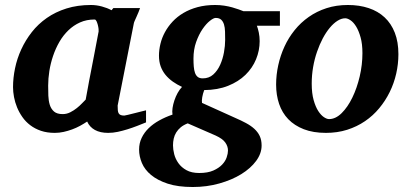

<svg xmlns="http://www.w3.org/2000/svg" viewBox="-20 -520 1647 769"><path d="M375 -394Q375.5 -396 374.8 -403.8Q374 -411.6 371.8 -420.2Q369.6 -428.7 366.5 -435.3Q363.3 -441.9 358.9 -441.9Q326.7 -441.9 300.5 -430.2Q274.4 -418.5 253.7 -398.4Q232.9 -378.4 217.8 -352.1Q202.6 -325.7 192.6 -296.1Q182.6 -266.6 177.7 -235.8Q172.9 -205.1 172.9 -176.8Q172.9 -156.7 173.6 -136.7Q174.3 -116.7 179.4 -100.1Q184.6 -83.5 196.5 -73.2Q208.5 -63 231 -63Q247.1 -63 261.5 -70.3Q275.9 -77.6 287.8 -87.2Q299.8 -96.7 308.8 -106.4Q317.9 -116.2 323.2 -121.1Q326.7 -141.1 328.9 -152.1Q331.1 -163.1 332.8 -173.1Q334.5 -183.1 336.9 -195.8Q339.4 -208.5 344 -232.2Q348.6 -255.9 356 -294.2Q363.3 -332.5 375 -394ZM564.9 -29.8Q547.9 -22.9 529.1 -15.6Q510.3 -8.3 490.7 -2.2Q471.2 3.9 451.7 8.1Q432.1 12.2 413.1 12.2Q381.3 12.2 360.1 0.5Q338.9 -11.2 329.1 -33.2Q315.9 -24.4 300.8 -16.1Q285.6 -7.8 269 -1.7Q252.4 4.4 234.9 8.3Q217.3 12.2 199.2 12.2Q168.5 12.2 144 3.9Q119.6 -4.4 101.1 -18.6Q82.5 -32.7 69.6 -51.3Q56.6 -69.8 48.3 -90.1Q40 -110.4 36.1 -131.3Q32.2 -152.3 32.2 -170.9Q32.2 -208 40.3 -246.8Q48.3 -285.6 65.2 -322.3Q82 -358.9 107.4 -391.4Q132.8 -423.8 167.5 -448Q202.1 -472.2 246.3 -486.1Q290.5 -500 344.2 -500Q366.2 -500 387.9 -494.1Q409.7 -488.3 426.8 -479L434.1 -487.8H541Q538.6 -480.5 534.7 -471.2Q530.8 -461.9 526.9 -453.1Q522.9 -444.3 519.8 -437.3Q516.6 -430.2 516.1 -426.8L451.2 -97.2Q451.2 -85.9 451.9 -78.1Q452.6 -70.3 455.6 -65.7Q458.5 -61 463.9 -59.1Q469.2 -57.1 478 -57.1Q480 -57.1 492.4 -60.1Q504.9 -63 519.8 -66.9Q534.7 -70.8 547.9 -74Q561 -77.1 564.9 -78.1Z M893.1 83Q893.1 65.9 882.3 50.8Q871.6 35.6 843.8 22.9L731.9 -25.9Q715.3 -19.5 704.1 -10.3Q692.9 -1 685.8 10.5Q678.7 22 675.8 35.2Q672.9 48.3 672.9 62Q672.9 78.1 677.7 97.4Q682.6 116.7 694.6 133.5Q706.5 150.4 726.8 161.6Q747.1 172.9 777.8 172.9Q812 172.9 834.2 163.1Q856.4 153.3 869.6 139.4Q882.8 125.5 887.9 110.1Q893.1 94.7 893.1 83ZM881.8 -359.9Q881.8 -377.4 881.3 -393.6Q880.9 -409.7 877.2 -421.9Q873.5 -434.1 865.7 -441.2Q857.9 -448.2 843.8 -448.2Q835.4 -448.2 820.6 -436.5Q805.7 -424.8 791 -403.3Q776.4 -381.8 765.6 -351.8Q754.9 -321.8 754.9 -285.2Q754.9 -267.6 756.1 -253.2Q757.3 -238.8 761 -228.3Q764.6 -217.8 772 -211.9Q779.3 -206.1 792 -206.1Q816.9 -206.1 834 -221.4Q851.1 -236.8 861.6 -260Q872.1 -283.2 877 -310.1Q881.8 -336.9 881.8 -359.9ZM1008.8 -417Q1013.2 -405.8 1016.6 -389.4Q1020 -373 1020 -355Q1020 -317.9 1005.6 -282.7Q991.2 -247.6 963.1 -220.2Q935.1 -192.9 893.6 -176.3Q852.1 -159.7 797.9 -159.2Q792.5 -145 790 -130.6Q787.6 -116.2 789.1 -107.9L921.9 -47.9Q945.8 -37.6 965.3 -27.1Q984.9 -16.6 998.8 -3.9Q1012.7 8.8 1020.3 24.9Q1027.8 41 1027.8 63Q1027.8 94.7 1005.9 124.5Q983.9 154.3 946.3 177.5Q908.7 200.7 858.6 214.8Q808.6 229 752 229Q692.4 229 651.6 215.6Q610.8 202.1 585.2 180.9Q559.6 159.7 548.3 132.8Q537.1 106 537.1 79.1Q537.1 53.7 547.4 32.2Q557.6 10.7 575.7 -6.8Q593.8 -24.4 618.2 -37.8Q642.6 -51.3 670.9 -61Q668.9 -72.8 671.1 -87.6Q673.3 -102.5 678.5 -117.9Q683.6 -133.3 691.4 -147.5Q699.2 -161.6 709 -171.9Q689 -181.2 672.1 -193.1Q655.3 -205.1 642.8 -220.2Q630.4 -235.4 623.5 -254.4Q616.7 -273.4 616.7 -296.9Q616.7 -320.3 622.6 -344.5Q628.4 -368.7 640.6 -391.1Q652.8 -413.6 671.1 -433.3Q689.5 -453.1 714.6 -468Q739.7 -482.9 771.5 -491.5Q803.2 -500 841.8 -500Q860.8 -500 878.2 -497.3Q895.5 -494.6 910.2 -490.5Q924.8 -486.3 936.3 -482.2Q947.8 -478 955.1 -475.1H1101.1V-417Z M1431.6 -307.1Q1431.6 -343.8 1424.3 -370.1Q1417 -396.5 1406.5 -413.6Q1396 -430.7 1384 -438.7Q1372.1 -446.8 1362.8 -446.8Q1347.7 -446.8 1331.8 -436.8Q1315.9 -426.8 1301 -408.9Q1286.1 -391.1 1272.9 -366.5Q1259.8 -341.8 1249.8 -312.7Q1239.7 -283.7 1234.1 -251.2Q1228.5 -218.8 1228.5 -185.1Q1228.5 -146.5 1236.1 -119.4Q1243.7 -92.3 1254.6 -75.4Q1265.6 -58.6 1277.3 -50.8Q1289.1 -43 1297.9 -43Q1324.2 -43 1348.4 -66.9Q1372.6 -90.8 1391.1 -128.9Q1409.7 -167 1420.7 -213.9Q1431.6 -260.7 1431.6 -307.1ZM1575.7 -303.2Q1575.7 -263.7 1566.9 -225.1Q1558.1 -186.5 1541 -151.6Q1523.9 -116.7 1499 -86.7Q1474.1 -56.6 1441.9 -34.7Q1409.7 -12.7 1370.4 -0.2Q1331.1 12.2 1285.6 12.2Q1234.4 12.2 1196.8 -2.4Q1159.2 -17.1 1134.5 -42.7Q1109.9 -68.4 1097.9 -103.8Q1085.9 -139.2 1085.9 -181.2Q1085.9 -220.2 1094.5 -259Q1103 -297.9 1119.4 -333.5Q1135.7 -369.1 1160.2 -399.4Q1184.6 -429.7 1216.6 -452.1Q1248.5 -474.6 1287.8 -487.3Q1327.1 -500 1373.5 -500Q1419.4 -500 1456.8 -487.5Q1494.1 -475.1 1520.5 -450.4Q1546.9 -425.8 1561.3 -388.9Q1575.7 -352.1 1575.7 -303.2Z"/></svg>

Font: Charis SIL Cyr
Style: Bold Italic
Weight: 700
Italic angle: -11°
Foundry: SIL International
Version: Version 5.000